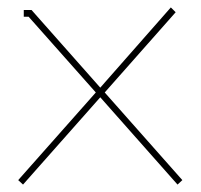

<svg xmlns="http://www.w3.org/2000/svg" viewBox="-20 -491 540 517"><path d="M440 -471 250 -255 65 -464H44V-446H57L238 -242L29 -6L42 6L250 -229L458 6L471 -6L262 -242L453 -458Z"/></svg>

Font: Rawengulk
Style: Light
Weight: 300
Version: Version 0.9